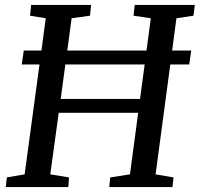

<svg xmlns="http://www.w3.org/2000/svg" viewBox="-20 -763 814 783"><path d="M3.5 0 8 -39.5 80.5 -52 141 -500H68.5L77 -557H149L166.5 -688.5L102.5 -699L107 -743H351.5L347 -699L272 -688.5L254.5 -557H577.5L595 -688.5L524.5 -699L529.5 -743H774.5L769 -699L699.5 -688.5L682 -557H760L751.5 -500H674.5L614.5 -52L687.5 -39.5L683.5 0H425.5L429.5 -39.5L510 -52L543.5 -303H219.5L185 -52L261.5 -39.5L258.5 0ZM227.5 -359.5H551L570 -500H246.5Z"/></svg>

Font: Merriweather Light 18pt
Style: Italic
Weight: 400
Italic angle: -7.8°
Version: Version 2.101